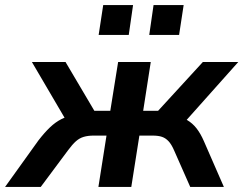

<svg xmlns="http://www.w3.org/2000/svg" viewBox="-61 -739 962 759"><path d="M-41 0 91 -184Q115 -215 136.5 -235.5Q158 -256 181.5 -268Q205 -280 233 -283L211 -245L65 -494H198L312 -301H375L406 -494H535L505 -301H564L741 -494H881L659 -245L627 -281Q657 -277 678.5 -264.5Q700 -252 716 -231.5Q732 -211 745 -181L824 0H691L627 -145Q617 -168 605.5 -180.5Q594 -193 579.5 -198Q565 -203 542 -203H490L458 0H328L360 -203H309Q287 -203 270 -198Q253 -193 239 -180.5Q225 -168 208 -145L100 0ZM529 -601 546 -719H665L647 -601ZM329 -601 347 -719H465L448 -601Z"/></svg>

Font: Nunito Sans 10pt
Style: Bold Italic
Weight: 700
Italic angle: -9°
Designer: Vernon Adams
Foundry: Vernon Adams
Version: Version 3.101;gftools[0.9.27]